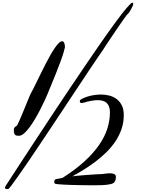

<svg xmlns="http://www.w3.org/2000/svg" viewBox="-20 -967 1017 1367"><path d="M908.2 -892.6Q903.3 -883.8 899.7 -878.9Q896 -874 893.1 -870.8Q890.1 -867.7 887.7 -865.5Q885.3 -863.3 882.3 -859.9Q873.5 -848.6 858.2 -826.9Q842.8 -805.2 824.7 -778.8Q806.6 -752.4 787.6 -724.1Q768.6 -695.8 752.7 -672.1Q736.8 -648.4 726.1 -631.8Q715.3 -615.2 713.4 -611.8Q703.6 -598.6 679.2 -562.7Q654.8 -526.9 620.4 -475.1Q585.9 -423.3 543.2 -359.1Q500.5 -294.9 454.3 -225.1Q408.2 -155.3 360.4 -83.5Q312.5 -11.7 267.6 55.4Q222.7 122.6 182.6 181.4Q142.6 240.2 111.8 283.9Q81.1 327.6 61.8 353Q42.5 378.4 39.1 378.4Q38.6 378.9 36.6 378.9Q35.6 379.4 30.3 379.4Q25.4 379.4 20.5 377.4Q15.6 375.5 15.6 369.6Q15.6 364.3 22.5 353Q76.7 269.5 133.1 183.1Q189.5 96.7 246.6 10Q303.7 -76.7 360.1 -162.1Q416.5 -247.6 471.2 -328.9Q525.9 -410.2 577.4 -486.1Q628.9 -562 675.8 -629.9Q685.5 -644 700.4 -665.3Q715.3 -686.5 732.9 -711.7Q750.5 -736.8 770 -763.9Q789.6 -791 808.8 -817.1Q828.1 -843.3 846.4 -866.9Q864.7 -890.6 879.9 -908.4Q895 -926.3 906 -936.8Q917 -947.3 921.9 -947.3Q928.7 -947.3 928.7 -940.4Q928.7 -935.5 924.6 -924.6Q920.4 -913.6 908.2 -892.6ZM78.6 -44.9Q79.1 -52.7 81.8 -57.1Q84.5 -61.5 88.1 -64.2Q91.8 -66.9 95.7 -69.1Q99.6 -71.3 102.5 -75.2Q108.4 -85.9 117.2 -106Q126 -126 136 -150.1Q146 -174.3 156.5 -199.5Q167 -224.6 175.5 -246.1Q184.1 -267.6 190.4 -282.5Q196.8 -297.4 198.7 -300.3Q207.5 -315.4 219.5 -339.6Q231.4 -363.8 245.6 -392.8Q259.8 -421.9 275.6 -453.9Q291.5 -485.8 307.6 -517.1Q323.7 -548.3 339.8 -576.7Q356 -605 370.8 -626.5Q385.7 -647.9 398.7 -660.6Q411.6 -673.3 421.4 -673.3Q433.1 -673.3 437.7 -660.2Q442.4 -647 442.4 -630.9Q439.5 -617.2 433.1 -594.7Q426.8 -572.3 412.8 -534.2Q398.9 -496.1 376 -438.2Q353 -380.4 317.4 -295.4Q310.1 -277.8 296.9 -249.3Q283.7 -220.7 266.8 -187.7Q250 -154.8 230.5 -121.6Q210.9 -88.4 190.9 -61.3Q170.9 -34.2 151.6 -17.3Q132.3 -0.5 115.7 -0.5Q107.4 -0.5 100.6 -1.2Q93.8 -2 88.9 -5.9Q84 -9.8 81.3 -17.6Q78.6 -25.4 78.6 -39.6ZM790.5 334Q783.7 340.3 768.8 343.8Q753.9 347.2 737.5 348.9Q721.2 350.6 707.3 351.1Q693.4 351.6 688.5 351.6Q682.6 351.6 672.6 351.8Q662.6 352.1 649.4 352.1Q628.4 352.1 600.8 351.8Q573.2 351.6 543.7 351.1Q514.2 350.6 485.4 349.6Q456.5 348.6 432.9 347.4Q409.2 346.2 392.8 344.5Q376.5 342.8 372.6 340.8Q368.7 339.8 367.4 335.9Q366.2 332 366.2 328.1Q366.2 321.3 369.4 315.2Q372.6 309.1 378.4 308.6L391.1 306.2Q397.5 305.2 406 303.5Q414.6 301.8 425.8 299.3L426.3 298.8Q515.6 241.7 579.3 183.8Q643.1 126 683.8 67.6Q724.6 9.3 743.7 -49.6Q762.7 -108.4 762.7 -167.5Q762.7 -191.4 756.3 -208Q750 -224.6 738.8 -234.9Q727.5 -245.1 711.4 -249.5Q695.3 -253.9 676.3 -253.9Q654.3 -253.9 627.9 -249Q601.6 -244.1 575.2 -235.8Q570.8 -234.4 566.9 -233.9Q563 -233.4 560.5 -233.4Q552.7 -233.4 550.5 -238Q548.3 -242.7 548.3 -248Q548.8 -250.5 549.8 -253.2Q550.8 -255.9 552.7 -256.8Q565.9 -265.6 583.5 -272.5Q601.1 -279.3 620.4 -284.2Q639.6 -289.1 660.2 -291.5Q680.7 -293.9 699.7 -293.9Q731 -293.9 760 -286.1Q789.1 -278.3 811.5 -261Q834 -243.7 847.7 -215.8Q861.3 -188 861.3 -147.9Q861.3 -94.7 845.2 -48.1Q829.1 -1.5 801.5 39.8Q773.9 81.1 737.5 116.7Q701.2 152.3 660.4 183.3Q619.6 214.4 577.1 240.5Q534.7 266.6 495.1 288.6Q507.3 286.6 524.9 284.9Q542.5 283.2 562.5 281.5Q582.5 279.8 603.8 278.3Q625 276.9 643.8 275.6Q662.6 274.4 678 273.4Q693.4 272.5 702.1 272.5Q706.5 272.5 713.6 271.5Q720.7 270.5 728.8 269.5Q736.8 268.6 745.6 267.6Q754.4 266.6 763.2 266.6Q779.8 266.6 792.5 272Q805.2 277.3 805.2 292.5Q805.2 304.7 801.8 315.9Q798.3 327.1 790.5 334Z"/></svg>

Font: Meddon
Style: Regular
Weight: 400
Designer: Vernon Adams
Foundry: Vernon Adams
Version: Version 1.000